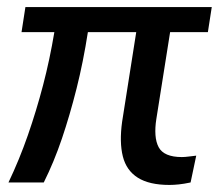

<svg xmlns="http://www.w3.org/2000/svg" viewBox="-20 -517 628 544"><path d="M460 7Q403 7 370.5 -13.5Q338 -34 328 -74Q318 -114 326 -172L366 -426H229Q216 -342 197 -266.5Q178 -191 155.5 -124.5Q133 -58 104 0H4Q35 -65 59 -134Q83 -203 102 -275.5Q121 -348 134 -426H41L52 -497H580L569 -426H462L423 -180Q419 -155 420.5 -134.5Q422 -114 429.5 -100Q437 -86 453.5 -79Q470 -72 495 -72Q504 -72 515 -73.5Q526 -75 536 -76L520 0Q501 4 486.5 5.5Q472 7 460 7Z"/></svg>

Font: Nunito Sans 7pt SemiCondensed Medium
Style: Italic
Weight: 500
Width: 4
Italic angle: -9°
Designer: Vernon Adams
Foundry: Vernon Adams
Version: Version 3.101;gftools[0.9.27]